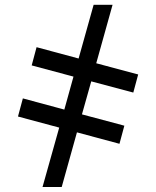

<svg xmlns="http://www.w3.org/2000/svg" viewBox="-20 -751 640 787"><path d="M546.4 -445.8 526.4 -371.6 354 -417.5 315.9 -282.2 489.7 -235.8 469.7 -161.6 295.4 -208.5 232.9 15.6H154.3L222.7 -228L53.7 -273.4L73.7 -347.7L243.7 -301.8L281.2 -437L109.9 -482.9L129.9 -557.6L302.2 -511.2L363.8 -731.4H441.4L374.5 -491.7Z"/></svg>

Font: Cousine
Style: Regular
Weight: 400
Monospace: yes
Designer: Steve Matteson
Foundry: Ascender Corporation
Version: Version 1.20